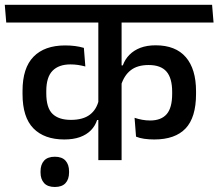

<svg xmlns="http://www.w3.org/2000/svg" viewBox="-40 -654 892 784"><path d="M-14.5 -562H832L826 -634.5H-20.5ZM52 -270Q52 -175 96.5 -129.8Q141 -84.5 222.5 -84.5Q259.5 -84.5 286.5 -94.2Q313.5 -104 331 -121.8Q348.5 -139.5 356.5 -164H368L364 -247.5Q355 -207 327 -185.8Q299 -164.5 249.5 -164.5Q200 -164.5 174.5 -189Q149 -213.5 149 -273V-282Q149 -339 174.5 -365Q200 -391 247.5 -391Q263.5 -391 278.5 -388.8Q293.5 -386.5 308.5 -382.5L302.5 -458.5Q285.5 -463.5 266.8 -466Q248 -468.5 226 -468.5Q142 -468.5 97 -422.5Q52 -376.5 52 -283ZM760.5 -281.5Q760.5 -372 718.8 -420.5Q677 -469 595.5 -469Q560 -469 533.2 -458.8Q506.5 -448.5 488.5 -430.2Q470.5 -412 461.5 -387H450L454 -305Q466.5 -346 493.8 -367.2Q521 -388.5 567 -388.5Q616.5 -388.5 639.8 -361.8Q663 -335 663 -279V-271Q663 -213.5 640.5 -187.8Q618 -162 573 -162Q556.5 -162 540.2 -165Q524 -168 509.5 -173L515.5 -96Q530 -90 549.2 -87.2Q568.5 -84.5 590 -84.5Q675 -84.5 717.8 -129.5Q760.5 -174.5 760.5 -270.5ZM456.5 -587.5H361.5V0H456.5ZM184 109.5Q213 109.5 227.5 93.8Q242 78 242 50Q242 49.5 242 48Q242 46.5 242 46Q242 18 227.5 2Q213 -14 184 -14Q154.5 -14 140 2Q125.5 18 125.5 46Q125.5 46.5 125.5 48Q125.5 49.5 125.5 50Q125.5 77.5 140 93.5Q154.5 109.5 184 109.5Z"/></svg>

Font: Anek Devanagari Medium
Style: Regular
Weight: 500
Designer: Kailash Malviya (Devanagari) & Yesha Goshar (Latin)
Foundry: Ek Type
Version: Version 1.003